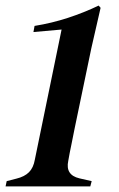

<svg xmlns="http://www.w3.org/2000/svg" viewBox="-29 -669 428 689"><path d="M-9 0 -5 -19 30 -28Q59 -35 75 -51Q91 -67 96 -96L192 -563L91 -554L95 -576Q157 -586 215 -605Q273 -624 325 -649L332 -641L299 -497L239 -209Q234 -182 227.5 -151.5Q221 -121 216 -92Q205 -41 256 -29L300 -19L295 0Z"/></svg>

Font: DM Serif Text
Style: Italic
Weight: 400
Italic angle: -12°
Designer: Colophon Foundry, Frank Grießhammer
Foundry: Colophon Foundry
Version: Version 5.100; ttfautohint (v1.8.2)